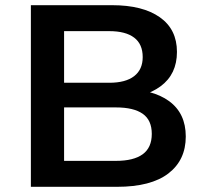

<svg xmlns="http://www.w3.org/2000/svg" viewBox="-20 -720 786 740"><path d="M99 0V-700H412Q530 -700 596 -653.5Q662 -607 662 -520Q662 -434 599 -387.5Q536 -341 433 -341L451 -377Q568 -377 632 -330Q696 -283 696 -194Q696 -103 629 -51.5Q562 0 431 0ZM227 -100H427Q495 -100 530 -125.5Q565 -151 565 -204Q565 -257 530 -281.5Q495 -306 427 -306H227ZM227 -401H401Q464 -401 497 -426.5Q530 -452 530 -500Q530 -550 497 -575Q464 -600 401 -600H227Z"/></svg>

Font: MOST Montserrat SemiBold
Style: Regular
Weight: 600
Designer: Julieta Ulanovsky
Foundry: Julieta Ulanovsky
Version: Version 8.000;March 11, 2024;FontCreator 15.0.0.2926 64-bit